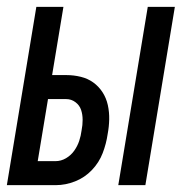

<svg xmlns="http://www.w3.org/2000/svg" viewBox="-28 -540 548 560"><path d="M317 0 403 -520H482L396 0ZM-8 0 78 -520H157L124 -321H166Q187 -321 207.5 -316Q228 -311 244 -299.5Q260 -288 271 -271Q282 -254 286.5 -233.5Q291 -213 290.5 -191.5Q290 -170 286 -149Q282 -121 271.5 -93.5Q261 -66 240 -44Q219 -22 191 -11Q163 0 135 0ZM82 -70H134Q150 -70 164.5 -78.5Q179 -87 188.5 -100.5Q198 -114 203 -129Q208 -144 210 -160Q213 -175 213 -190.5Q213 -206 208.5 -219.5Q204 -233 192 -242Q180 -251 165 -251H112Z"/></svg>

Font: Iosevka Term Oblique
Style: Regular
Weight: 400
Italic angle: -9°
Monospace: yes
Designer: Belleve Invis
Foundry: Belleve Invis
Version: Version 31.4.0